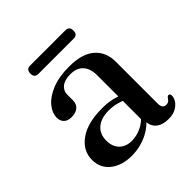

<svg xmlns="http://www.w3.org/2000/svg" viewBox="-168 -733 873 873"><g transform="rotate(-45 268.0 -297.0)"><path d="M345 -60.5V-70L338.5 -73V-359.5Q338.5 -402.5 317 -425.8Q295.5 -449 256 -449Q218 -449 199 -433Q180 -417 180 -395V-356.5Q180 -332.5 164.5 -319.5Q149 -306.5 121.5 -306.5Q97.5 -306.5 84.8 -319Q72 -331.5 72 -352.5Q72 -383 95.8 -411.8Q119.5 -440.5 165 -459Q210.5 -477.5 275 -477.5Q359.5 -477.5 400.8 -441.2Q442 -405 442 -343.5V-73.5Q442 -57 448.2 -49.5Q454.5 -42 465.5 -42Q477.5 -42 483.2 -47.5Q489 -53 492.5 -59Q495 -62 497.5 -64.2Q500 -66.5 504 -66.5Q508.5 -66.5 511 -63Q513.5 -59.5 513.5 -53Q513.5 -39 503.8 -24.2Q494 -9.5 475.2 1Q456.5 11.5 428.5 11.5Q389 11.5 367 -7Q345 -25.5 345 -60.5ZM49.5 -103.5Q49.5 -162.5 101.8 -200Q154 -237.5 248 -237.5Q282 -237.5 310 -231.2Q338 -225 359.5 -215L352 -189Q331.5 -198 309.8 -203.5Q288 -209 262 -209Q212.5 -209 185 -185.2Q157.5 -161.5 157.5 -120.5Q157.5 -80 180.2 -58.2Q203 -36.5 238.5 -36.5Q271.5 -36.5 302 -51.5Q332.5 -66.5 354.5 -94.5L364.5 -72Q335.5 -32 289.2 -10.2Q243 11.5 191.5 11.5Q128.5 11.5 89 -19.8Q49.5 -51 49.5 -103.5ZM129 -579Q129 -592.5 135.2 -599.2Q141.5 -606 153.5 -606H381.5Q393.5 -606 399.8 -599.5Q406 -593 406 -579Q406 -565.5 399.8 -559Q393.5 -552.5 381.5 -552.5H153.5Q141.5 -552.5 135.2 -559Q129 -565.5 129 -579Z"/></g></svg>

Font: Fraunces 24pt
Style: Regular
Weight: 400
Version: Version 1.000;[b76b70a41]